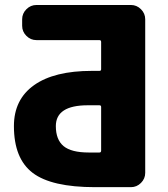

<svg xmlns="http://www.w3.org/2000/svg" viewBox="-20 -775 676 774"><path d="M387.7 -343.8Q387.7 -350.6 380.9 -350.6H334Q205.1 -350.6 205.1 -266.6Q205.1 -211.9 236.3 -186Q267.6 -160.2 337.9 -160.2H380.9Q387.7 -160.2 387.7 -168ZM380.9 -489.3Q387.7 -489.3 387.7 -496.1V-605.5Q387.7 -613.3 380.9 -613.3H127Q103.5 -613.3 86.4 -630.4Q69.3 -647.5 69.3 -670.9V-697.3Q69.3 -720.7 86.4 -737.8Q103.5 -754.9 127 -754.9H507.8Q531.2 -754.9 548.3 -737.8Q565.4 -720.7 565.4 -697.3V-78.1Q565.4 -54.7 548.3 -37.6Q531.2 -20.5 507.8 -20.5H363.3Q187.5 -20.5 111.8 -78.1Q36.1 -135.7 36.1 -266.6Q36.1 -374 117.2 -431.6Q198.2 -489.3 350.6 -489.3Z"/></svg>

Font: Gen Jyuu Gothic Heavy
Style: Bold
Weight: 900
Designer: [Source Han Sans]
Ryoko NISHIZUKA  (kana & ideographs); Paul D. Hunt (Latin, Greek & Cyrillic); Wenlong ZHANG  (bopomofo
Version: Version 1.002.20150607